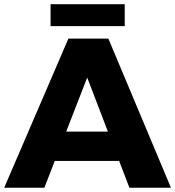

<svg xmlns="http://www.w3.org/2000/svg" viewBox="-25 -882 823 902"><path d="M296.3 -700.6H484.1L778.1 0H583L384.7 -517.6L183.4 0H-5.3ZM175 -263.7H584.3V-126H175ZM212.6 -862.4H560.9V-759.3H212.6Z"/></svg>

Font: Alexandria
Style: Regular
Weight: 400
Designer: Mohamed Gaber
Foundry: Kief Type Foundry
Version: Version 5.100